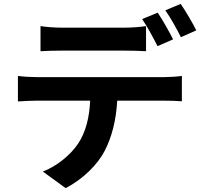

<svg xmlns="http://www.w3.org/2000/svg" viewBox="-20 -889 1040 986"><path d="M988 -733C971 -768 934 -831 908 -869L829 -836C856 -798 888 -740 909 -698ZM869 -687C850 -724 815 -787 790 -824L710 -791C737 -752 768 -693 789 -652ZM622 -629C657 -629 696 -628 730 -626V-755C696 -750 656 -747 622 -747H295C261 -747 220 -750 188 -755V-626C218 -628 261 -629 295 -629ZM168 -493C137 -493 102 -495 72 -499V-368C100 -370 139 -372 168 -372H443C439 -288 422 -213 381 -151C341 -92 271 -35 200 -8L317 77C406 32 483 -46 518 -115C554 -185 576 -269 582 -372H823C851 -372 889 -371 914 -369V-499C888 -495 844 -493 823 -493Z"/></svg>

Font: Source Han Sans Old Style Bold
Style: Regular
Weight: 700
Designer: Ryoko NISHIZUKA (kana & ideographs); Paul D. Hunt (Latin, Greek & Cyrillic); Wenlong ZHANG (bopomofo); Sandoll Communica
Foundry: Adobe Systems Incorporated
Version: Version 1.004;PS 1.004;hotconv 1.0.81;makeotf.lib2.5.63406